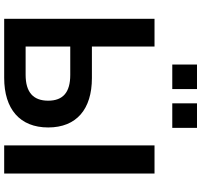

<svg xmlns="http://www.w3.org/2000/svg" viewBox="-42 -920 962 918"><g transform="rotate(90 439.0 -461.0)"><path d="M352.5 0C501 0 589.4 -74.7 589.4 -210.4C589.4 -346.2 501.5 -419.4 353.5 -419.4H202.6V-718.8H69.8V0ZM809.6 0V-718.8H675.3V0ZM405.8 -803.7V-921.9H288.6V-803.7ZM591.3 -803.7V-921.9H474.1V-803.7ZM202.6 -315.9H338.4C420.9 -315.9 461.4 -281.7 461.4 -210.4C461.4 -138.7 420.9 -102.5 337.4 -102.5H202.6Z"/></g></svg>

Font: Winston SemiBold
Style: Regular
Weight: 600
Designer: Vernon Adams, Kim Jin-seong, David Berlow, Cristiano Sobral
Foundry: The Winston Project Authors
Version: Version 3.004